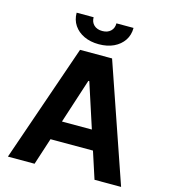

<svg xmlns="http://www.w3.org/2000/svg" viewBox="-133 -1042 1013 1147"><g transform="rotate(15 373.5 -468.5)"><path d="M188.5 0H23.6L274.8 -727.5H472.9L723.6 0H559.2L376.6 -561.3H370.7ZM178.7 -285.9H567.8V-166.2H178.7ZM373.5 -788.7Q321.5 -788.7 281.8 -807.4Q242.1 -826.2 219.9 -859.4Q197.7 -892.6 197.7 -936.7H302.7Q302.7 -906.4 321.8 -888.5Q340.8 -870.5 373.6 -870.5Q405.9 -870.5 424.9 -888.5Q443.9 -906.4 443.9 -936.7H549.6Q549.6 -892.6 527.4 -859.4Q505.1 -826.2 465.6 -807.4Q426.1 -788.7 373.5 -788.7Z"/></g></svg>

Font: Inter V
Style: 
Weight: 400
Designer: Rasmus Andersson
Foundry: rsms
Version: Version 4.000;git-a3f224843